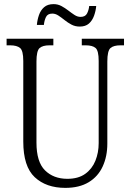

<svg xmlns="http://www.w3.org/2000/svg" viewBox="-20 -902 634 932"><path d="M297 10Q204 10 148.5 -42Q93 -94 93 -215V-606Q93 -656 77.5 -669Q62 -682 29 -682H12V-714H239V-682H220Q187 -682 172 -668.5Q157 -655 157 -603V-210Q157 -116 198.5 -75Q240 -34 307 -34Q360 -34 393.5 -58Q427 -82 443 -121.5Q459 -161 459 -207V-606Q459 -656 444 -669Q429 -682 396 -682H377V-714H582V-682H565Q531 -682 516 -668.5Q501 -655 501 -603V-205Q501 -143 478.5 -94Q456 -45 410.5 -17.5Q365 10 297 10ZM367 -773Q345 -773 327 -782.5Q309 -792 293.5 -804.5Q278 -817 263.5 -826.5Q249 -836 234 -836Q211 -836 203 -819Q195 -802 193 -781H159Q161 -805 169 -828.5Q177 -852 194 -867Q211 -882 240 -882Q261 -882 278.5 -872.5Q296 -863 311.5 -851Q327 -839 341.5 -829.5Q356 -820 371 -820Q394 -820 402.5 -836.5Q411 -853 413 -873H447Q445 -849 436.5 -825.5Q428 -802 411.5 -787.5Q395 -773 367 -773Z"/></svg>

Font: Noto Serif Condensed Light
Style: Regular
Weight: 300
Width: 3
Designer: Monotype Design Team
Foundry: Monotype Imaging Inc.
Version: Version 2.013